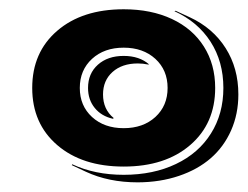

<svg xmlns="http://www.w3.org/2000/svg" viewBox="-20 -511 529 410"><path d="M244.1 -491.2Q302.7 -491.2 347 -470.5Q391.4 -449.7 415.4 -411.6Q439.5 -373.5 439.5 -323.2Q439.5 -247.1 386.1 -201.2Q332.8 -155.3 244.1 -155.3Q155.5 -155.3 102.2 -201.2Q48.8 -247.1 48.8 -323.2Q48.8 -399.4 102.2 -445.3Q155.5 -491.2 244.1 -491.2ZM133.3 -158.4 134.3 -160.2Q182.4 -137.7 244.1 -137.7Q307.4 -137.7 355.7 -160.8Q404.1 -183.8 430.5 -226Q457 -268.1 457 -323.2Q457 -379.4 429.6 -422Q402.1 -464.6 352.5 -487.1L355 -488L385.3 -474.1Q434.6 -451.2 461.8 -408.3Q489 -365.5 489 -309.3Q489 -267.6 473.5 -232.5Q458 -197.5 430.1 -173.2Q402.1 -148.9 362.1 -135.4Q322 -121.8 274.2 -121.6Q211.9 -121.6 163.3 -144.3ZM176.5 -385.3Q150.4 -361.3 150.4 -323.2Q150.4 -285.2 176.5 -261.2Q202.6 -237.3 244.1 -237.3Q285.6 -237.3 311.8 -261.2Q337.9 -285.2 337.9 -323.2Q337.9 -361.3 311.8 -385.3Q285.6 -409.2 244.1 -409.2Q202.6 -409.2 176.5 -385.3ZM168 -323.2Q168 -354 189 -372.8Q210 -391.6 244.1 -391.6Q277.8 -391.6 298.6 -373.3H295.7Q285.6 -375.5 274.2 -375.5Q240.7 -375.5 220.3 -357.3Q200 -339.1 200 -309.3Q200 -277.6 222.7 -259L221.4 -257.3Q196.5 -262.9 182.3 -280.5Q168 -298.1 168 -323.2Z"/></svg>

Font: AgreloyS1
Style: Medium
Weight: 400
Designer: gluk
Foundry: gluk
Version: Version 0.27